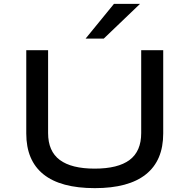

<svg xmlns="http://www.w3.org/2000/svg" viewBox="-20 -965 982 994"><path d="M471 9Q294 9 205 -62.5Q116 -134 116 -274V-705H229V-276Q229 -182 289.5 -137Q350 -92 470 -92Q591 -92 651 -137Q711 -182 711 -276V-705H825V-274Q825 -134 735.5 -62.5Q646 9 471 9ZM423 -765 570 -945H705L517 -765Z"/></svg>

Font: Nunito Sans 7pt Expanded Medium
Style: Regular
Weight: 500
Width: 7
Designer: Vernon Adams
Foundry: Vernon Adams
Version: Version 3.101;gftools[0.9.27]